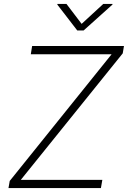

<svg xmlns="http://www.w3.org/2000/svg" viewBox="-20 -963 655 983"><path d="M23.4 0 29.8 -36.6 551.3 -685.1H137.7L144.5 -727.5H614.7L608.4 -689.9L86.4 -42H503.9L496.6 0ZM320.3 -942.9 397.9 -840.8 508.8 -942.9H556.2L555.7 -939.5L408.2 -807.1H375.5L273.4 -939.5L273.9 -942.9Z"/></svg>

Font: Inter 16pt ExtraLight
Style: Italic
Weight: 250
Italic angle: -9.3988°
Version: Version 4.001;git-66647c0bb